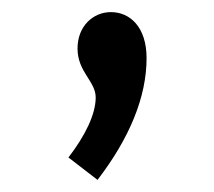

<svg xmlns="http://www.w3.org/2000/svg" viewBox="-20 -128 353 317"><path d="M141 169C194 100 222 32 222 -32C222 -83 195 -108 163 -108C134 -108 108 -85 108 -48C108 -9 138 6 138 33C138 61 120 97 93 132Z"/></svg>

Font: Inconsolata ExtraCondensed
Style: Bold
Weight: 700
Width: 2
Monospace: yes
Designer: Raph Levien, Cyreal, Brenton Simpson
Foundry: Raph Levien, Cyreal, Google
Version: Version 3.100